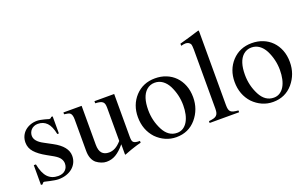

<svg xmlns="http://www.w3.org/2000/svg" viewBox="-80 -1061 2327 1451"><g transform="rotate(-20 1083.5 -335.5)"><path d="M51.3 -154.8H68.4Q83 -80.6 114.7 -47.6Q146.5 -14.6 198.2 -14.6Q234.9 -14.6 255.9 -34.7Q276.9 -54.7 276.9 -86.9Q276.9 -107.4 264.6 -126.2Q252.4 -145 221.7 -163.1H222.2L167.5 -193.8Q109.9 -225.6 80.1 -259.3Q50.3 -293 50.3 -336.4Q50.3 -364.3 60.8 -387.5Q71.3 -410.6 89.8 -427Q108.4 -443.4 133.5 -452.6Q158.7 -461.9 188 -461.9Q199.7 -461.9 215.3 -459Q231 -456.1 245.1 -452.4Q259.3 -448.7 269.3 -445.6Q279.3 -442.4 279.8 -442.4Q288.6 -442.4 292.5 -444.8Q296.4 -447.3 299.3 -452.6H311.5V-315.4H298.8Q286.1 -379.9 258.1 -408.9Q230 -438 185.5 -438Q168.9 -438 155.3 -432.1Q141.6 -426.3 132.3 -416.7Q123 -407.2 117.9 -394.5Q112.8 -381.8 112.8 -368.2Q112.8 -323.2 179.7 -288.6L244.1 -253.9Q348.6 -197.8 348.6 -122.1Q348.6 -92.8 336.9 -68.6Q325.2 -44.4 304.4 -27.1Q283.7 -9.8 254.9 -0.2Q226.1 9.3 191.9 9.3Q179.2 9.3 160.9 6.3Q142.6 3.4 125.5 -0.5Q108.4 -4.4 95.7 -7.3Q83 -10.3 81.5 -10.3Q76.2 -10.3 71.8 -6.1Q67.4 -2 64.9 3.9H51.3Z M544.4 -452.6V-140.1Q544.4 -93.3 563.7 -71.8Q583 -50.3 619.6 -50.3Q646 -50.3 670.7 -63.7Q695.3 -77.1 720.7 -106V-372.6Q720.7 -390.6 717.5 -402.3Q714.4 -414.1 706.3 -420.9Q698.2 -427.7 684.1 -431.2Q669.9 -434.6 647.5 -435.5V-452.6H806.2V-108.9Q806.2 -91.8 808.3 -80.8Q810.5 -69.8 817.4 -63.7Q824.2 -57.6 836.4 -55.2Q848.6 -52.7 868.2 -52.7V-38.1Q854.5 -34.7 846.9 -32.7Q839.4 -30.8 832.3 -28.6Q825.2 -26.4 815.2 -23.2Q805.2 -20 786.1 -13.7Q779.8 -11.7 765.9 -6.3Q752 -1 730.5 7.3Q727.5 7.3 727.1 5.1Q726.6 2.9 726.6 -0.5V-77.1Q707 -53.7 689 -37.4Q670.9 -21 653.1 -10.5Q635.3 0 616.9 4.6Q598.6 9.3 578.6 9.3Q558.1 9.3 537.1 1Q516.1 -7.3 498 -21Q480 -36.1 470 -61.3Q460 -86.4 460 -121.6V-374.5Q460 -393.1 456.1 -406.5Q452.1 -419.9 443.8 -426.3Q438.5 -430.7 426.8 -433.3Q415 -436 397.9 -438V-452.6Z M1055.2 -402.8Q1006.3 -358.4 1006.3 -250Q1006.3 -164.1 1045.4 -88.4Q1084.5 -13.7 1154.3 -13.7Q1181.6 -13.7 1202.9 -27.3Q1224.1 -41 1238.5 -65.2Q1252.9 -89.4 1260.3 -122.6Q1267.6 -155.8 1267.6 -194.8Q1267.6 -236.8 1258.1 -276.9Q1248.5 -316.9 1230 -354Q1211.4 -389.2 1184.1 -408.7Q1156.7 -428.2 1121.6 -428.2Q1083.5 -428.2 1055.2 -402.8ZM1135.3 -458.5Q1183.6 -458.5 1224.4 -442.1Q1265.1 -425.8 1295.2 -395.3Q1325.2 -364.7 1342 -321.8Q1358.9 -278.8 1358.9 -225.6Q1358.9 -128.9 1297.9 -56.6Q1236.3 15.1 1138.2 15.1Q1092.3 15.1 1051.8 -2.9Q1011.2 -21 979 -53.7Q947.3 -87.9 930.9 -131.3Q914.6 -174.8 914.6 -226.6Q914.6 -324.2 975.6 -391.1Q1038.1 -458.5 1135.3 -458.5Z M1409.2 -14.6Q1432.1 -17.1 1447 -21Q1461.9 -24.9 1470.7 -33Q1479.5 -41 1483.2 -54Q1486.8 -66.9 1486.8 -86.9V-563Q1486.8 -594.2 1481.4 -607.4Q1476.1 -616.2 1466.3 -621.8Q1456.5 -627.4 1442.4 -627.4Q1435.1 -627.4 1427 -626Q1418.9 -624.5 1406.7 -621.6V-638.7Q1439.9 -647.5 1479.5 -659.2Q1519 -670.9 1565.9 -685.5Q1569.8 -685.5 1570.6 -682.6Q1571.3 -679.7 1571.3 -669.4V-85Q1571.3 -64.5 1574.5 -51.5Q1577.6 -38.6 1585.9 -31Q1594.2 -23.4 1608.9 -20Q1623.5 -16.6 1646.5 -14.6V0H1409.2Z M1833 -402.8Q1784.2 -358.4 1784.2 -250Q1784.2 -164.1 1823.2 -88.4Q1862.3 -13.7 1932.1 -13.7Q1959.5 -13.7 1980.7 -27.3Q2002 -41 2016.4 -65.2Q2030.8 -89.4 2038.1 -122.6Q2045.4 -155.8 2045.4 -194.8Q2045.4 -236.8 2035.9 -276.9Q2026.4 -316.9 2007.8 -354Q1989.3 -389.2 1961.9 -408.7Q1934.6 -428.2 1899.4 -428.2Q1861.3 -428.2 1833 -402.8ZM1913.1 -458.5Q1961.4 -458.5 2002.2 -442.1Q2043 -425.8 2073 -395.3Q2103 -364.7 2119.9 -321.8Q2136.7 -278.8 2136.7 -225.6Q2136.7 -128.9 2075.7 -56.6Q2014.2 15.1 1916 15.1Q1870.1 15.1 1829.6 -2.9Q1789.1 -21 1756.8 -53.7Q1725.1 -87.9 1708.7 -131.3Q1692.4 -174.8 1692.4 -226.6Q1692.4 -324.2 1753.4 -391.1Q1815.9 -458.5 1913.1 -458.5Z"/></g></svg>

Font: Dima Niloofar
Style: Regular
Weight: 400
Designer: R.Balvardi
Foundry: Dima Software Group
Version: Version 3.00;November 13, 2018;FontCreator 11.5.0.2427 64-bi